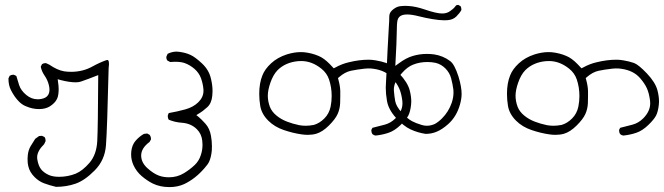

<svg xmlns="http://www.w3.org/2000/svg" viewBox="-20 -451 2680 775"><path d="M122.1 109.4Q112.3 124 103.5 139.2Q94.7 154.3 92.3 173.8Q91.3 183.1 91.3 188.5Q91.3 193.8 91.6 201.2Q91.8 208.5 94.2 219.7Q99.6 244.1 120.1 264.2Q136.7 280.8 157.2 288.6Q180.7 297.4 206.1 303.2Q248 303.2 284.7 290.5Q321.8 277.8 362.5 236.6Q403.3 195.3 407.7 135.7Q412.6 72.8 418.5 -175.3Q419.9 -185.5 419.9 -191.4Q419.9 -206.5 415.5 -208.5Q415 -209 414.6 -209Q411.6 -209 408.7 -208Q381.3 -198.2 354 -183.1Q314.9 -161.1 267.1 -161.1Q252.9 -161.1 238.8 -163.1Q210.9 -168 179.2 -189.9L166.5 -195.8Q165 -196.3 163.6 -196.3Q155.8 -196.3 149.4 -191.9L144.5 -181.6Q148.4 -162.6 159.2 -147Q172.9 -127.4 177.7 -105.5Q179.7 -96.2 179.7 -88.9Q179.7 -71.8 169.7 -62Q159.7 -52.2 136.7 -50.3Q134.3 -50.3 131.3 -50.3Q107.4 -50.3 86.4 -67.4Q64 -85.9 57.1 -107.9Q51.3 -126 45.9 -144.5L36.6 -148.9Q35.2 -149.4 33.7 -149.4Q25.4 -149.4 19 -145L14.2 -134.8Q14.2 -133.3 14.2 -132.3Q14.2 -107.4 23.9 -87.9Q38.1 -59.6 56.6 -41Q69.8 -27.8 85 -22Q110.8 -10.7 137.7 -10.7Q162.6 -10.7 180.2 -21Q189.9 -26.9 198.2 -35.2Q212.9 -49.8 215.3 -69.8Q216.8 -79.6 216.8 -91.8Q216.8 -104 214.4 -119.1L212.9 -131.3L224.6 -127.9Q260.3 -118.7 285.2 -118.7Q299.3 -118.7 307.6 -122.1Q335.9 -131.8 376.5 -147.9Q375.5 63 372.6 118.2Q369.6 173.3 341.3 206.1Q313.5 238.3 285.6 250Q253.4 262.7 218.8 262.7Q193.8 262.7 177.2 255.4Q156.7 246.1 145.8 232.2Q134.8 218.3 130.4 191.4Q129.9 187.5 129.9 184.1Q129.9 158.7 158.2 130.9L163.6 119.6Q164.1 118.2 164.1 116.7Q164.1 108.4 159.7 102.1L149.4 97.2L137.7 98.1Z M664.1 304.2Q696.8 304.2 723.6 292Q768.6 270.5 805.2 228Q818.8 212.9 824.2 201.7Q832.5 183.1 835 155.8Q835.4 147.5 835.4 138.7Q835.4 118.2 831.5 96.7Q826.2 67.4 809.6 48.8Q792 29.3 781.7 21L772.5 13.7L782.7 7.3Q798.8 -2 816.9 -18.6Q834 -34.2 836.9 -64.9Q837.9 -73.7 837.9 -83Q837.9 -107.4 831.5 -133.3Q823.7 -168.5 795.2 -195.1Q766.6 -221.7 748.5 -229.5Q730 -238.3 704.1 -241.7Q698.2 -242.7 692.9 -242.7Q674.8 -242.7 656.7 -233.9L651.9 -223.1Q651.4 -221.7 651.4 -220.2Q651.4 -211.9 655.8 -206.5L667 -200.7Q677.2 -201.7 686 -201.7Q711.9 -201.7 727.1 -195.8Q747.6 -188 765.1 -172.9Q783.2 -157.2 791.3 -135.3Q799.3 -113.3 801.3 -88.9Q801.3 -86.4 801.3 -84Q801.3 -59.1 781 -38.8Q760.7 -18.6 728 -9.5Q695.3 -0.5 661.1 5.4L657.7 13.7Q657.2 16.1 657.2 18.1Q657.2 25.9 661.1 32.2Q686 42.5 713.4 44.4Q751 46.9 774.9 70.8Q793.5 89.4 796.4 117.2Q797.4 125.5 797.4 133.3Q797.4 154.8 791 173.8Q783.7 197.8 766.6 214.4Q746.1 233.9 721.7 248.5Q694.8 264.6 662.1 264.6Q639.6 264.6 621.1 257.8Q599.1 249.5 575.2 228Q549.8 205.1 549.8 176.8Q549.8 147 583.5 122.1L589.4 111.8Q589.4 111.3 589.4 110.1Q589.4 108.9 589.1 106.4Q588.9 104 588.4 102.1Q586.9 97.2 584 93.3L574.2 87.9L561 89.4Q543.5 99.1 528.1 116.2Q512.7 133.3 509.8 161.1Q509.3 167 509.3 172.9Q509.3 194.3 518.6 215.3Q530.3 241.2 552 259.8Q573.7 278.3 596.2 289.6Q626 304.2 664.1 304.2Z M1247.1 53.2Q1229 56.6 1214.4 56.6Q1199.7 56.6 1187.5 54.2Q1161.6 48.8 1138.7 40Q1114.7 30.8 1096.2 15.6Q1077.1 0 1069.3 -20Q1061 -42.5 1061 -64.7Q1061 -86.9 1071.3 -116.7Q1082.5 -149.4 1100.6 -168Q1132.3 -199.2 1182.6 -204.1Q1189.5 -204.6 1196.3 -204.6Q1238.8 -204.6 1277.3 -173.8Q1299.3 -156.2 1308.1 -130.4Q1318.8 -98.6 1318.8 -63.5Q1318.8 -41.5 1314.5 -20.5Q1308.6 7.8 1289.1 27.3Q1270 46.4 1247.1 53.2ZM1640.1 -41Q1640.1 -62 1633.8 -86.4Q1625.5 -118.2 1591.6 -154.1Q1557.6 -189.9 1539.1 -196.8Q1519.5 -203.6 1495.6 -207.5Q1481.4 -210 1468.3 -210Q1430.2 -210 1388.2 -199.7Q1360.4 -193.4 1333 -178.2L1327.1 -175.3Q1316.9 -186.5 1311 -192.4Q1287.6 -216.3 1266.1 -225.1Q1239.3 -236.8 1207 -240.2Q1200.7 -240.7 1193.8 -240.7Q1167.5 -240.7 1137.7 -231.4Q1100.1 -219.2 1074.5 -195.6Q1048.8 -171.9 1039.1 -146.5Q1026.4 -115.2 1026.4 -72.3Q1026.4 -48.3 1030.3 -24.4Q1035.6 8.8 1063 36.1Q1087.9 61 1125 73.7Q1162.1 86.4 1196.8 91.3Q1210 93.3 1222.2 93.3Q1240.7 93.3 1256.3 88.9Q1281.7 81.5 1307.9 55.4Q1334 29.3 1343 8.8Q1352.1 -11.7 1353 -35.2Q1353.5 -51.3 1353.5 -63Q1353.5 -74.7 1353.5 -84Q1353 -104 1345.7 -130.4L1344.2 -135.7L1348.1 -139.2Q1372.1 -160.2 1396.2 -165.3Q1420.4 -170.4 1450.7 -173.8Q1459 -174.8 1465.3 -174.8Q1471.7 -174.8 1476.8 -174.6Q1481.9 -174.3 1488.3 -173.3Q1537.1 -166.5 1564 -135.3Q1582.5 -113.8 1591.3 -94.2Q1600.1 -74.7 1604 -43.9Q1604.5 -39.1 1604.5 -33.7Q1604.5 -2 1576.7 26.4Q1557.1 45.9 1533 52.2Q1508.8 58.6 1483.4 64.9L1479 73.2Q1479 74.2 1479 76.7Q1479 79.1 1480 83.3Q1481 87.4 1483.9 90.8Q1488.8 95.2 1496.1 96.2Q1523.9 93.3 1548.3 85Q1572.8 76.7 1596.2 54.2Q1620.1 31.2 1628.2 15.4Q1636.2 -0.5 1639.2 -27.3Q1640.1 -33.7 1640.1 -41Z M1703.1 56.6Q1692.4 56.6 1681.6 53.2Q1657.7 45.9 1643.1 38.1Q1624.5 28.3 1601.8 3.4Q1579.1 -21.5 1575.2 -43Q1571.8 -62.5 1570.3 -81.1Q1569.8 -84.5 1569.8 -89.4Q1569.8 -104 1576.2 -118.7Q1582.5 -133.3 1603 -156.7Q1624 -180.7 1647 -189.9Q1673.8 -200.7 1705.1 -200.7Q1722.7 -200.7 1738.3 -197.3Q1760.7 -191.9 1777.8 -174.8Q1794.9 -157.7 1801 -134.8Q1807.1 -111.8 1810.1 -88.9Q1810.5 -83 1810.5 -76.7Q1810.5 -57.6 1803.2 -35.6Q1790.5 0.5 1764.6 26.4Q1751.5 40 1735.4 49.3Q1718.8 56.6 1703.1 56.6ZM1829.1 -431.2Q1822.3 -431.2 1819.8 -427.7L1812.5 -418.9Q1807.1 -413.6 1798.8 -407.7Q1785.2 -396.5 1765.1 -396.5Q1741.7 -396.5 1694.8 -412.6Q1657.7 -425.3 1628.9 -426.8Q1622.1 -427.2 1618.9 -427.2Q1615.7 -427.2 1612.5 -427.2Q1609.4 -427.2 1604 -426.8Q1593.8 -426.3 1587.4 -424.3Q1574.7 -420.4 1562.5 -409.2Q1551.3 -398.9 1551.3 -384.3Q1551.3 -365.7 1549.3 -338.9Q1546.4 -294.4 1544.2 -245.1Q1542 -195.8 1541 -175.3Q1539.1 -134.8 1538.1 -119.9Q1537.1 -105 1537.1 -97.2Q1537.1 -71.8 1542 -43.9Q1547.9 -8.8 1578.6 24.9Q1609.4 58.6 1637.7 71.5Q1666 84.5 1697.8 89.4Q1722.2 89.4 1742.7 80.6Q1764.2 71.8 1788.1 50.8Q1822.8 20.5 1836.9 -29.8Q1843.3 -53.2 1843.3 -71.8Q1843.3 -100.6 1830.6 -142.1Q1814.9 -191.4 1796.9 -204.6Q1768.1 -226.1 1732.4 -231.4Q1717.8 -233.4 1703.1 -233.4Q1674.3 -233.4 1646.7 -225.3Q1619.1 -217.3 1589.8 -195.3L1575.7 -185.1Q1581.5 -290 1581.5 -321.8Q1581.5 -354.5 1584.5 -369.1Q1586.4 -377.4 1591.8 -382.8Q1601.6 -392.6 1623.5 -392.6Q1642.1 -392.6 1669.9 -385.5Q1697.8 -378.4 1725.8 -373.8Q1753.9 -369.1 1772.9 -369.1Q1779.8 -369.1 1786.6 -369.6Q1808.6 -371.1 1822.3 -384.8Q1835.9 -398.4 1842.3 -410.6Q1842.3 -411.1 1842.3 -413.6Q1842.3 -420.4 1838.9 -426.3L1829.6 -431.2Q1829.6 -431.2 1829.1 -431.2Z M2247.1 53.2Q2229 56.6 2214.4 56.6Q2199.7 56.6 2187.5 54.2Q2161.6 48.8 2138.7 40Q2114.7 30.8 2096.2 15.6Q2077.1 0 2069.3 -20Q2061 -42.5 2061 -64.7Q2061 -86.9 2071.3 -116.7Q2082.5 -149.4 2100.6 -168Q2132.3 -199.2 2182.6 -204.1Q2189.5 -204.6 2196.3 -204.6Q2238.8 -204.6 2277.3 -173.8Q2299.3 -156.2 2308.1 -130.4Q2318.8 -98.6 2318.8 -63.5Q2318.8 -41.5 2314.5 -20.5Q2308.6 7.8 2289.1 27.3Q2270 46.4 2247.1 53.2ZM2640.1 -41Q2640.1 -62 2633.8 -86.4Q2625.5 -118.2 2591.6 -154.1Q2557.6 -189.9 2539.1 -196.8Q2519.5 -203.6 2495.6 -207.5Q2481.4 -210 2468.3 -210Q2430.2 -210 2388.2 -199.7Q2360.4 -193.4 2333 -178.2L2327.1 -175.3Q2316.9 -186.5 2311 -192.4Q2287.6 -216.3 2266.1 -225.1Q2239.3 -236.8 2207 -240.2Q2200.7 -240.7 2193.8 -240.7Q2167.5 -240.7 2137.7 -231.4Q2100.1 -219.2 2074.5 -195.6Q2048.8 -171.9 2039.1 -146.5Q2026.4 -115.2 2026.4 -72.3Q2026.4 -48.3 2030.3 -24.4Q2035.6 8.8 2063 36.1Q2087.9 61 2125 73.7Q2162.1 86.4 2196.8 91.3Q2210 93.3 2222.2 93.3Q2240.7 93.3 2256.3 88.9Q2281.7 81.5 2307.9 55.4Q2334 29.3 2343 8.8Q2352.1 -11.7 2353 -35.2Q2353.5 -51.3 2353.5 -63Q2353.5 -74.7 2353.5 -84Q2353 -104 2345.7 -130.4L2344.2 -135.7L2348.1 -139.2Q2372.1 -160.2 2396.2 -165.3Q2420.4 -170.4 2450.7 -173.8Q2459 -174.8 2465.3 -174.8Q2471.7 -174.8 2476.8 -174.6Q2481.9 -174.3 2488.3 -173.3Q2537.1 -166.5 2564 -135.3Q2582.5 -113.8 2591.3 -94.2Q2600.1 -74.7 2604 -43.9Q2604.5 -39.1 2604.5 -33.7Q2604.5 -2 2576.7 26.4Q2557.1 45.9 2533 52.2Q2508.8 58.6 2483.4 64.9L2479 73.2Q2479 74.2 2479 76.7Q2479 79.1 2480 83.3Q2481 87.4 2483.9 90.8Q2488.8 95.2 2496.1 96.2Q2523.9 93.3 2548.3 85Q2572.8 76.7 2596.2 54.2Q2620.1 31.2 2628.2 15.4Q2636.2 -0.5 2639.2 -27.3Q2640.1 -33.7 2640.1 -41Z"/></svg>

Font: NaikaiFont
Style: Light
Weight: 300
Version: Version 1.89